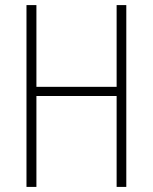

<svg xmlns="http://www.w3.org/2000/svg" viewBox="-20 -734 601 754"><path d="M476 0H438V-357H123V0H84V-714H123V-393H438V-714H476Z"/></svg>

Font: Noto Sans Arabic Cond ExtLt
Style: Regular
Weight: 200
Width: 3
Designer: Monotype Design Team, Nadine Chahine, Nizar Qandah and Khaled Hosny
Foundry: Monotype Imaging Inc.
Version: Version 2.012; ttfautohint (v1.8.4.7-5d5b)